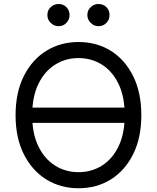

<svg xmlns="http://www.w3.org/2000/svg" viewBox="-20 -952 802 981"><path d="M630.9 -402.3V-324.2H130.9V-402.3ZM381.3 9.8Q288.6 9.8 215.8 -35.6Q143.1 -81.1 101.3 -164.8Q59.6 -248.5 59.6 -363.3Q59.6 -478.5 101.3 -562.5Q143.1 -646.5 215.8 -691.9Q288.6 -737.3 381.3 -737.3Q474.6 -737.3 546.9 -691.9Q619.1 -646.5 660.6 -562.5Q702.1 -478.5 702.1 -363.3Q702.1 -248.5 660.6 -164.8Q619.1 -81.1 546.9 -35.6Q474.6 9.8 381.3 9.8ZM381.3 -72.3Q447.3 -72.3 500.7 -105.7Q554.2 -139.2 585.7 -204.1Q617.2 -269 617.2 -363.3Q617.2 -458 585.7 -523.2Q554.2 -588.4 500.7 -621.8Q447.3 -655.3 381.3 -655.3Q315.4 -655.3 261.7 -621.8Q208 -588.4 176.3 -523.2Q144.5 -458 144.5 -363.3Q144.5 -269 176.3 -204.1Q208 -139.2 261.7 -105.7Q315.4 -72.3 381.3 -72.3ZM278.8 -818.4Q256.3 -817.9 239 -835.2Q221.7 -852.5 222.2 -875Q221.7 -899.4 239 -915.5Q256.3 -931.6 278.8 -931.6Q303.2 -931.6 319.3 -915.5Q335.4 -899.4 335.4 -875Q335.4 -852.5 319.3 -835.2Q303.2 -817.9 278.8 -818.4ZM482.9 -818.4Q460.4 -817.9 443.4 -835.2Q426.3 -852.5 426.3 -875Q426.3 -899.4 443.4 -915.5Q460.4 -931.6 482.9 -931.6Q507.3 -931.6 523.7 -915.5Q540 -899.4 539.6 -875Q540 -852.5 523.7 -835.2Q507.3 -817.9 482.9 -818.4Z"/></svg>

Font: Inter
Style: Regular
Weight: 400
Designer: Rasmus Andersson
Foundry: rsms
Version: Version 4.000;git-8c9346024